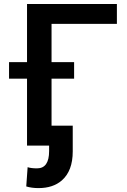

<svg xmlns="http://www.w3.org/2000/svg" viewBox="-20 -731 637 964"><path d="M25.4 0ZM566.9 -611.3H238.8V0H115.7V-710.9H566.9ZM352.1 -335.9H25.4V-418.9H352.1ZM345.2 -100.1V29.3Q345.2 127 290.5 174.8Q246.1 213.4 173.3 213.4Q139.2 213.4 111.8 205.1L118.7 108.4Q136.2 114.3 166 114.3Q226.6 114.3 226.6 27.3V-100.1Z"/></svg>

Font: Roboto-o Medium
Style: Regular
Weight: 500
Designer: Google
Version: Version 2.134; 2016; ttfautohint (v1.6)